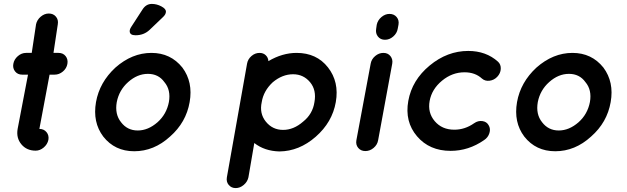

<svg xmlns="http://www.w3.org/2000/svg" viewBox="-20 -770 3202 980"><path d="M229 -701Q252 -701 265.5 -685Q279 -669 275 -646L253 -500H279Q302 -500 315 -483.5Q328 -467 324 -444Q320 -421 301 -405Q282 -389 259 -389H233L181 -112Q204 -112 217.5 -95.5Q231 -79 227 -56Q222 -33 203 -17Q184 -1 162 -1Q116 -1 89 -33.5Q62 -66 70 -112L123 -389H93Q70 -389 57 -405.5Q44 -422 48 -444Q52 -467 71 -483.5Q90 -500 113 -500H142L164 -646Q169 -669 188 -685Q207 -701 229 -701Z M753 -500Q851 -500 911 -425Q966 -351 948 -249Q930 -145 848 -73Q766 2 665 2Q566 2 507 -73Q452 -146 470 -249Q488 -350 569 -425Q654 -500 753 -500ZM842 -249Q853 -311 819 -351Q789 -393 735 -393Q681 -393 634 -351Q588 -310 576 -249Q565 -187 598 -146Q630 -104 683 -104Q736 -104 784 -146Q830 -187 842 -249ZM672 -590Q642 -590 642 -611Q642 -621 650 -633L707 -721Q725 -750 755 -750Q780 -750 803.5 -737.5Q827 -725 827 -711Q827 -696 810 -681L743 -617Q714 -590 672 -590Z M1494 -500Q1596 -500 1654 -426Q1712 -352 1694 -249Q1676 -146 1591.5 -72Q1507 2 1406 3Q1330 1 1278 -40L1248 135Q1243 158 1224 174Q1205 190 1183 190Q1161 190 1147.5 174Q1134 158 1138 135L1241 -445Q1245 -468 1263.5 -484Q1282 -500 1305 -500Q1324 -500 1336.5 -488Q1349 -476 1350 -458Q1421 -500 1494 -500ZM1527 -149Q1576 -188 1585 -249Q1596 -310 1563 -350Q1529 -391 1476 -391Q1421 -391 1372 -350Q1325 -306 1316 -249Q1303 -191 1337 -149Q1371 -107 1425 -107Q1479 -107 1527 -149Z M1799 -54 1872 -445Q1876 -468 1895 -484Q1914 -500 1937 -500Q1960 -500 1973 -483.5Q1986 -467 1982 -445L1910 -54Q1906 -31 1887 -15Q1868 1 1845 1Q1822 1 1808.5 -15Q1795 -31 1799 -54ZM2010 -623Q2006 -600 1987 -583.5Q1968 -567 1945 -567Q1922 -567 1909 -583.5Q1896 -600 1900 -623L1903 -644Q1908 -667 1927 -683Q1946 -699 1968 -699Q1991 -699 2004.5 -683Q2018 -667 2014 -644Z M2280 0Q2172 0 2108.5 -74.5Q2045 -149 2064 -255Q2083 -361 2173 -435.5Q2263 -510 2370 -510Q2461 -510 2522 -455Q2537 -441 2536 -418.5Q2535 -396 2518 -378Q2502 -361 2479 -358Q2456 -355 2440 -369Q2405 -401 2351 -401Q2288 -401 2236 -358Q2184 -315 2173 -255Q2162 -195 2199 -151.5Q2236 -108 2299 -108Q2353 -108 2400 -141Q2420 -155 2442 -152Q2464 -149 2474 -131Q2485 -113 2478 -90.5Q2471 -68 2451 -55Q2372 0 2280 0Z M2902 -500Q3000 -500 3060 -425Q3115 -351 3097 -249Q3079 -145 2997 -73Q2915 2 2814 2Q2715 2 2656 -73Q2601 -146 2619 -249Q2637 -350 2718 -425Q2803 -500 2902 -500ZM2991 -249Q3002 -311 2968 -351Q2938 -393 2884 -393Q2830 -393 2783 -351Q2737 -310 2725 -249Q2714 -187 2747 -146Q2779 -104 2832 -104Q2885 -104 2933 -146Q2979 -187 2991 -249Z"/></svg>

Font: Quicksand
Style: Bold Italic
Weight: 700
Italic angle: -12°
Designer: Andrew Paglinawan
Foundry: Andrew Paglinawan
Version: 1.002